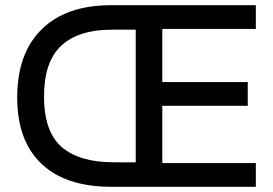

<svg xmlns="http://www.w3.org/2000/svg" viewBox="-20 -717 1048 737"><path d="M46 -343Q46 -512 140 -604.5Q234 -697 406 -697H962V-606H603V-402H931V-311H603V-91H962V0H407Q232 0 139 -88.5Q46 -177 46 -343ZM501 -94V-603H408Q281 -603 215 -541.5Q149 -480 149 -347Q149 -212 216.5 -153Q284 -94 418 -94Z"/></svg>

Font: Hanken Grotesk Medium
Style: Regular
Weight: 500
Designer: Alfredo Marco Pradil
Foundry: Hanken Design Co.
Version: Version 3.014